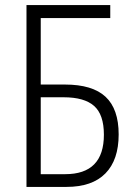

<svg xmlns="http://www.w3.org/2000/svg" viewBox="-20 -734 530 754"><path d="M84 -714H413V-663H140V-402H235Q343 -402 394.5 -354Q446 -306 446 -206Q446 -106 394 -53Q342 0 241 0H84ZM236 -50Q388 -50 388 -205Q388 -284 349.5 -318Q311 -352 230 -352H140V-50Z"/></svg>

Font: Noto Sans Display Light Narrow
Style: Regular
Weight: 300
Width: 4
Designer: Monotype Design team
Foundry: Monotype Imaging Inc.
Version: Version 1.000